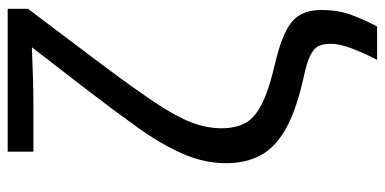

<svg xmlns="http://www.w3.org/2000/svg" viewBox="-271 -529 1002 500"><g transform="rotate(-90 230.0 -279.0)"><path d="M324 202Q341 170 353.5 137Q366 104 366 82Q366 63 360.5 50.5Q355 38 336.5 28.5Q318 19 280 11Q194 -8 145 -35.5Q96 -63 75.5 -101.5Q55 -140 55 -191Q55 -248 79.5 -304Q104 -360 148 -421.5Q192 -483 248 -556L357 -697Q353 -697 329.5 -696Q306 -695 272.5 -694Q239 -693 205 -693H85V-760H457V-707L307 -508Q249 -430 213.5 -377Q178 -324 162 -283.5Q146 -243 146 -203Q146 -169 158 -144Q170 -119 205.5 -100Q241 -81 313 -64Q391 -46 422.5 -20.5Q454 5 454 57Q454 101 441 135.5Q428 170 411 202Z"/></g></svg>

Font: RS Noto Sans
Style: Regular
Weight: 400
Designer: Monotype Design Team
Foundry: Monotype Imaging Inc.
Version: Version 3.10